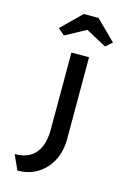

<svg xmlns="http://www.w3.org/2000/svg" viewBox="-140 -820 731 1083"><g transform="rotate(15 225.5 -278.0)"><path d="M76 197 37 111Q92 111 127.5 89Q163 67 180.5 25.5Q198 -16 198 -74V-525H301V-49Q301 26 271.5 81Q242 136 191.5 166.5Q141 197 76 197ZM132 -607 94 -640 209 -753H295L410 -640L372 -607L237 -680H267Z"/></g></svg>

Font: Lexend Giga
Style: Regular
Weight: 400
Designer: Bonnie Shaver-Troup, Thomas Jockin
Foundry: Lexend
Version: Version 1.007